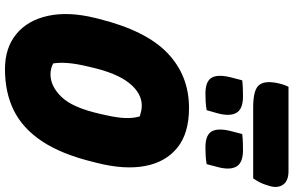

<svg xmlns="http://www.w3.org/2000/svg" viewBox="-224 -936 1180 772"><g transform="rotate(90 366.0 -550.0)"><path d="M414 -720Q516 -720 574 -673Q632 -626 647.5 -543Q663 -460 635 -350L631 -334Q600 -207 548 -129Q496 -51 424 -15.5Q352 20 258 20Q172 20 116.5 -26Q61 -72 43.5 -154Q26 -236 52 -342L56 -358Q103 -547 193.5 -633.5Q284 -720 414 -720ZM247 -312Q236 -266 233.5 -232.5Q231 -199 235 -174Q255 -163 279 -163Q327 -163 370 -207.5Q413 -252 438 -363L441 -376Q453 -427 454.5 -461.5Q456 -496 448 -522Q438 -525 427.5 -527.5Q417 -530 404 -530Q355 -530 314.5 -480Q274 -430 250 -325ZM303 -934Q320 -936 337.5 -936.5Q355 -937 368 -937Q419 -937 434 -910Q449 -883 435 -833L423 -791Q407 -788 390 -787Q373 -786 357 -786Q307 -786 292.5 -811Q278 -836 291 -888ZM519 -934Q536 -936 553.5 -936.5Q571 -937 584 -937Q635 -937 650 -910Q665 -883 651 -833L640 -791Q624 -788 606.5 -787Q589 -786 573 -786Q523 -786 508.5 -811Q494 -836 507 -888ZM329 -1120H668Q708 -1120 723 -1097.5Q738 -1075 727 -1041Q720 -1017 712.5 -1003Q705 -989 697 -978H412Q345 -978 324.5 -999Q304 -1020 313 -1070Q319 -1101 329 -1120Z"/></g></svg>

Font: Recursive Sn Csl St Blk
Style: Italic
Weight: 900
Italic angle: -15°
Version: Version 1.079;hotconv 1.0.112;makeotfexe 2.5.65598; ttfautoh